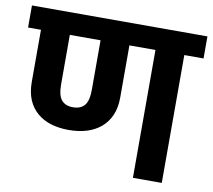

<svg xmlns="http://www.w3.org/2000/svg" viewBox="-83 -722 894 806"><g transform="rotate(10 364.0 -319.5)"><path d="M-10 -545V-639H738V-545H656V0H533V-545H422V-323Q422 -279 408 -247Q394 -215 368.5 -193.5Q343 -172 308.5 -161.5Q274 -151 232 -151Q190 -151 156 -161.5Q122 -172 97 -193.5Q72 -215 58.5 -247Q45 -279 45 -323V-545ZM168 -334Q168 -287 184.5 -267.5Q201 -248 233 -248Q266 -248 282.5 -267.5Q299 -287 299 -334V-545H168Z"/></g></svg>

Font: Mukta
Style: Bold
Weight: 700
Designer: Girish Dalvi and Yashodeep Gholap
Foundry: Ek Type
Version: Version 2.538;PS 1.002;hotconv 16.6.51;makeotf.lib2.5.65220;